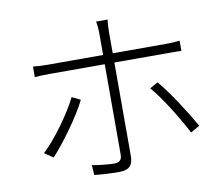

<svg xmlns="http://www.w3.org/2000/svg" viewBox="-85 -878 1169 1002"><g transform="rotate(-10 500.0 -377.0)"><path d="M291 -408C253 -330 164 -205 98 -145L144 -114C202 -176 295 -302 336 -386ZM826 -547C848 -547 873 -547 897 -546V-600C873 -597 846 -596 825 -596H542V-712C542 -732 544 -760 546 -774H485C488 -761 491 -732 491 -712V-596H198C166 -596 147 -597 120 -600V-544C146 -546 168 -547 199 -547H491V-68C491 -41 479 -28 451 -28C424 -28 377 -32 333 -40L337 13C372 17 432 20 467 20C521 20 542 -2 542 -51V-547ZM703 -382C758 -319 835 -192 873 -118L921 -145C881 -217 801 -342 746 -406Z"/></g></svg>

Font: Source Han Sans SC Light
Style: Regular
Weight: 300
Designer: Ryoko NISHIZUKA (kana & ideographs); Paul D. Hunt (Latin, Greek & Cyrillic); Wenlong ZHANG (bopomofo); Sandoll Communica
Foundry: Adobe Systems Incorporated
Version: Version 1.004;PS 1.004;hotconv 1.0.82;makeotf.lib2.5.63406